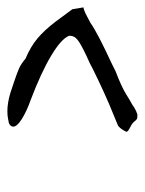

<svg xmlns="http://www.w3.org/2000/svg" viewBox="44 -479 392 520"><g transform="rotate(-90 240.0 -219.0)"><path d="M184 -43Q178 -43 175 -46.5Q172 -50 171 -51Q166 -57 158 -61Q150 -65 146 -68Q142 -71 144 -75Q145 -77 149 -83.5Q153 -90 159 -95L188 -107Q243 -129 312 -163Q326 -171 349 -181Q379 -195 391.5 -204.5Q404 -214 403 -228Q395 -249 349 -276.5Q303 -304 229 -332Q198 -343 177.5 -356Q157 -369 157 -379Q157 -387 167 -391Q169 -391 177.5 -393Q186 -395 199 -395Q221 -395 248 -387L275 -378Q302 -369 314.5 -363.5Q327 -358 341 -346Q374 -332 396 -313.5Q418 -295 441 -265L475 -219L480 -189Q472 -188 456 -179.5Q440 -171 438 -170Q424 -160 396 -145.5Q368 -131 325 -111L307 -102Q265 -86 245 -73.5Q225 -61 217 -57Q209 -51 199.5 -46.5Q190 -42 186 -43Z"/></g></svg>

Font: Caveat
Style: Regular
Weight: 400
Designer: Pablo Impallari
Foundry: Pablo Impallari
Version: Version 1.500; ttfautohint (v1.6)